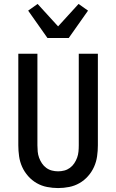

<svg xmlns="http://www.w3.org/2000/svg" viewBox="-20 -943 590 975"><path d="M275 12Q247 12 219 6.5Q191 1 166.5 -13Q142 -27 123 -48.5Q104 -70 92.5 -95.5Q81 -121 77 -149Q73 -177 73 -205V-670H170V-205Q170 -189 171.5 -173Q173 -157 178.5 -142Q184 -127 193 -113.5Q202 -100 215 -90.5Q228 -81 243.5 -77Q259 -73 275 -73Q291 -73 306.5 -77Q322 -81 335 -90.5Q348 -100 357 -113.5Q366 -127 371.5 -142Q377 -157 378.5 -173Q380 -189 380 -205V-670H477V-205Q477 -177 473 -149Q469 -121 457.5 -95.5Q446 -70 427 -48.5Q408 -27 383.5 -13Q359 1 331 6.5Q303 12 275 12ZM221 -750 123 -889 171 -923 275 -809 379 -923 427 -889 329 -750Z"/></svg>

Font: Lode Dark
Style: Bold
Weight: 700
Monospace: yes
Designer: Belleve Invis
Foundry: Belleve Invis
Version: Version 29.2.0; ttfautohint (v1.8.3)